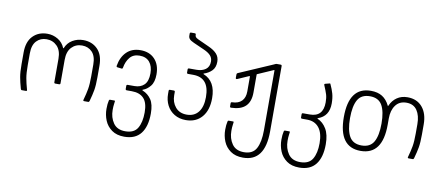

<svg xmlns="http://www.w3.org/2000/svg" viewBox="-77 -1017 3616 1561"><g transform="rotate(10 1730.5 -236.0)"><path d="M393 -396Q411 -441 451 -464.5Q491 -488 539 -488Q612 -488 658 -441Q704 -394 704 -305V-209Q704 -143 697 -103Q690 -63 675 -10Q673 -4 671 -2Q669 0 665 0H632Q621 0 624 -10Q639 -63 646 -103Q653 -143 653 -209V-306Q653 -375 620.5 -409Q588 -443 537 -443Q485 -443 451 -407.5Q417 -372 417 -303V-110Q417 -100 407 -100H376Q366 -100 366 -110V-303Q366 -372 331 -407.5Q296 -443 244 -443Q194 -443 161.5 -409Q129 -375 129 -306V-209Q129 -143 136 -103Q143 -63 158 -10L159 -6Q159 0 150 0H118Q113 0 111 -2Q109 -4 107 -10Q92 -63 85 -103Q78 -143 78 -209V-305Q78 -394 124 -441Q170 -488 243 -488Q290 -488 330 -464Q370 -440 388 -396Q389 -394 390.5 -394Q392 -394 393 -396Z M821 30Q821 -12 828 -40Q830 -48 836 -48H873Q878 -48 878 -43Q878 -39 875 -19.5Q872 0 872 30Q872 92 903.5 137.5Q935 183 1002 183Q1075 183 1103.5 134.5Q1132 86 1132 5Q1132 -75 1098 -111Q1064 -147 999 -147H957Q947 -147 947 -157V-182Q947 -192 957 -192H1013Q1063 -192 1093 -221.5Q1123 -251 1123 -316Q1123 -375 1094.5 -409Q1066 -443 1012 -443Q960 -443 932 -409Q904 -375 895 -323Q893 -312 884 -314L851 -318Q841 -319 842 -329Q854 -402 897.5 -445Q941 -488 1012 -488Q1086 -488 1129.5 -442Q1173 -396 1173 -316Q1173 -253 1146 -219.5Q1119 -186 1086 -175Q1081 -173 1081.5 -171Q1082 -169 1087 -167Q1130 -149 1156.5 -110Q1183 -71 1183 5Q1183 112 1138 170Q1093 228 1002 228Q939 228 898.5 199Q858 170 839.5 125Q821 80 821 30Z M1293 -176V-202Q1293 -212 1303 -212H1334Q1344 -212 1344 -202V-175Q1344 -117 1377.5 -77Q1411 -37 1471 -37Q1533 -37 1567 -80.5Q1601 -124 1601 -204Q1601 -365 1467 -365H1425Q1415 -365 1415 -375V-400Q1415 -410 1425 -410H1486Q1533 -410 1562 -431.5Q1591 -453 1591 -496Q1591 -526 1572.5 -546Q1554 -566 1518 -582L1428 -622Q1401 -634 1391 -645.5Q1381 -657 1381 -674V-690Q1381 -700 1391 -700H1421Q1431 -700 1431 -690V-687Q1431 -677 1437 -670Q1443 -663 1460 -655L1550 -614Q1595 -594 1618.5 -568Q1642 -542 1642 -503Q1642 -455 1615 -428.5Q1588 -402 1552 -391Q1549 -390 1548 -388Q1547 -386 1550 -385Q1652 -344 1652 -204Q1652 -105 1603.5 -48.5Q1555 8 1471 8Q1417 8 1376.5 -16.5Q1336 -41 1314.5 -83Q1293 -125 1293 -176Z M1801 30Q1801 -12 1808 -40Q1810 -48 1816 -48H1853Q1858 -48 1858 -43Q1858 -39 1855 -19.5Q1852 0 1852 30Q1852 92 1883.5 137.5Q1915 183 1982 183Q2055 183 2083.5 129.5Q2112 76 2112 -20V-514Q2112 -520 2107 -517L1977 -460Q1975 -459 1975 -456V-308Q1975 -233 1936 -195Q1897 -157 1817 -155Q1807 -155 1807 -165V-190Q1807 -200 1817 -200Q1869 -201 1896.5 -229Q1924 -257 1924 -308V-431Q1924 -436 1918 -434L1827 -394L1819 -392Q1813 -392 1813 -400V-429Q1813 -438 1820 -441L2099 -562Q2101 -563 2108.5 -566.5Q2116 -570 2122 -570H2153Q2163 -570 2163 -560V-20Q2163 228 1982 228Q1919 228 1878.5 199Q1838 170 1819.5 125Q1801 80 1801 30Z M2265 30Q2265 -12 2272 -40Q2274 -48 2280 -48H2317Q2322 -48 2322 -43Q2322 -39 2319 -19.5Q2316 0 2316 30Q2316 92 2347.5 137.5Q2379 183 2446 183Q2519 183 2547.5 134.5Q2576 86 2576 5Q2576 -80 2541 -123.5Q2506 -167 2443 -167H2401Q2391 -167 2391 -177V-202Q2391 -212 2401 -212H2457Q2567 -212 2567 -331Q2567 -369 2559 -395.5Q2551 -422 2531 -469Q2528 -476 2535 -479L2570 -488L2574 -489Q2579 -489 2580 -483Q2597 -447 2607 -412Q2617 -377 2617 -331Q2617 -225 2527 -194Q2524 -193 2524 -191Q2524 -189 2527 -188Q2570 -170 2598.5 -123Q2627 -76 2627 5Q2627 112 2582 170Q2537 228 2446 228Q2383 228 2342.5 199Q2302 170 2283.5 125Q2265 80 2265 30Z M2733 -240Q2733 -488 2914 -488Q2970 -488 3007.5 -464.5Q3045 -441 3068 -394Q3070 -389 3071 -389Q3072 -389 3074 -394Q3093 -438 3129.5 -463Q3166 -488 3216 -488Q3294 -488 3338.5 -435.5Q3383 -383 3383 -293V-209Q3383 -143 3376 -103Q3369 -63 3354 -10Q3352 -4 3350 -2Q3348 0 3343 0H3312Q3300 0 3303 -10Q3318 -63 3325 -103Q3332 -143 3332 -209V-286Q3332 -357 3303 -400Q3274 -443 3215 -443Q3157 -443 3126 -401Q3095 -359 3095 -292V-240Q3095 8 2914 8Q2733 8 2733 -240ZM2914 -37Q2985 -37 3014.5 -89Q3044 -141 3044 -240Q3044 -339 3014.5 -391Q2985 -443 2914 -443Q2843 -443 2813.5 -391.5Q2784 -340 2784 -240Q2784 -141 2813.5 -89Q2843 -37 2914 -37Z"/></g></svg>

Font: Barlow GEO Light
Style: Regular
Weight: 300
Designer: Jeremy Tribby
Foundry: Tribby Type
Version: Version 1.408